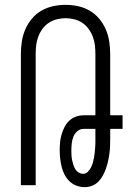

<svg xmlns="http://www.w3.org/2000/svg" viewBox="-20 -763 540 791"><path d="M329 8Q312 8 295.5 2Q279 -4 266.5 -16Q254 -28 246 -43.5Q238 -59 234 -75.5Q230 -92 228 -109Q226 -126 226 -144Q226 -160 227.5 -176.5Q229 -193 233.5 -208.5Q238 -224 245.5 -239Q253 -254 264.5 -265Q276 -276 291.5 -282Q307 -288 324 -288H373V-540Q373 -558 371 -576Q369 -594 362.5 -611.5Q356 -629 345 -644Q334 -659 319 -669Q304 -679 286 -683.5Q268 -688 250 -688Q232 -688 214 -683.5Q196 -679 181 -669Q166 -659 155 -644Q144 -629 137.5 -611.5Q131 -594 129 -576Q127 -558 127 -540V0H66V-540Q66 -566 70 -592Q74 -618 84 -641.5Q94 -665 111 -685.5Q128 -706 150.5 -719Q173 -732 198.5 -737.5Q224 -743 250 -743Q276 -743 301.5 -737.5Q327 -732 349.5 -719Q372 -706 389 -685.5Q406 -665 416 -641.5Q426 -618 430 -592Q434 -566 434 -540V-288H485V-232H434V-195Q434 -179 433.5 -163.5Q433 -148 431 -132Q429 -116 425.5 -100.5Q422 -85 417 -70Q412 -55 404.5 -41Q397 -27 386 -15.5Q375 -4 360 2Q345 8 329 8ZM323 -47Q333 -47 341 -54.5Q349 -62 354 -71.5Q359 -81 362 -91Q365 -101 367 -111.5Q369 -122 370 -132.5Q371 -143 372 -153.5Q373 -164 373 -174.5Q373 -185 373 -195V-232H324Q309 -232 298 -222Q287 -212 282 -199Q277 -186 275.5 -171.5Q274 -157 274 -143Q274 -133 274.5 -123Q275 -113 277 -103.5Q279 -94 282 -84.5Q285 -75 290 -66.5Q295 -58 304 -52.5Q313 -47 323 -47Z"/></svg>

Font: Iosevka Term Curly Light
Style: Regular
Weight: 300
Designer: Belleve Invis
Foundry: Belleve Invis
Version: Version 32.3.0